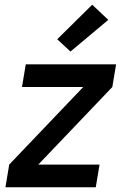

<svg xmlns="http://www.w3.org/2000/svg" viewBox="-20 -792 540 812"><path d="M3 0 19 -96 332 -424H73L89 -520H471L455 -424L142 -96H401L385 0ZM278 -574 222 -626 370 -772 438 -708Z"/></svg>

Font: Iosevka Oblique
Style: Bold
Weight: 700
Italic angle: -9°
Monospace: yes
Designer: Belleve Invis
Foundry: Belleve Invis
Version: Version 32.5.0; ttfautohint (v1.8.4)